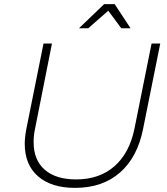

<svg xmlns="http://www.w3.org/2000/svg" viewBox="-20 -910 812 931"><path d="M613 -773H568L505 -858L408 -773H363L485 -890H536ZM674 -286Q647 -148 562 -73.5Q477 1 344 1Q229 1 164.5 -55Q100 -111 100 -213Q100 -244 108 -286L191 -699H232L150 -286Q143 -254 143 -221Q143 -134 197 -87Q251 -40 349 -40Q462 -40 535 -104Q608 -168 632 -286L715 -699H757Z"/></svg>

Font: TypoPRO Montserrat
Style: Italic
Weight: 275
Italic angle: -11.3°
Designer: Julieta Ulanovsky
Foundry: Julieta Ulanovsky
Version: Version 6.001